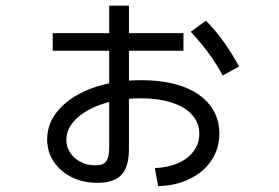

<svg xmlns="http://www.w3.org/2000/svg" viewBox="-20 -635 978 674"><path d="M679.7 -165Q679.7 -203.1 654.8 -231.4Q629.9 -259.8 583 -274.9Q536.1 -290 472.7 -290Q400.4 -290 341.3 -270.5Q282.2 -251 247.6 -217.8Q212.9 -184.6 212.9 -143.6Q212.9 -119.1 226.6 -98.6Q240.2 -78.1 263.2 -66.4Q286.1 -54.7 314.5 -54.7Q334 -54.7 344.2 -61Q354.5 -67.4 358.9 -81.5Q363.3 -95.7 363.3 -120.1V-315.4V-615.2H432.6V-110.4Q432.6 -69.3 420.9 -43.5Q409.2 -17.6 384.8 -5.4Q360.4 6.8 321.3 6.8Q271.5 6.8 231.4 -13.2Q191.4 -33.2 168.5 -67.9Q145.5 -102.5 145.5 -145.5Q145.5 -205.1 188.5 -252.4Q231.4 -299.8 306.6 -326.7Q381.8 -353.5 475.6 -353.5Q560.5 -353.5 622.1 -331.1Q683.6 -308.6 716.8 -266.1Q750 -223.6 750 -166Q750 -114.3 723.1 -73.2Q696.3 -32.2 647.5 -7.8Q598.6 16.6 535.2 18.6L523.4 -44.9Q570.3 -46.9 605.5 -62.5Q640.6 -78.1 660.2 -105Q679.7 -131.8 679.7 -165ZM165 -518.6H624V-457H165ZM649.4 -523.4 703.1 -562.5Q737.3 -527.3 765.6 -487.8Q793.9 -448.2 819.3 -401.4L761.7 -370.1Q718.8 -450.2 649.4 -523.4Z"/></svg>

Font: Pretendard JP Variable
Style: Regular
Weight: 400
Designer: Base glyphs from Inter by Rasmus Andersson; Hangul glyphs from Noto Sans CJK(Source Han Sans) by Jang Soo-young and Kang
Foundry: Kil Hyung-jin
Version: Version 1.307;Glyphs 3.2 (3192)